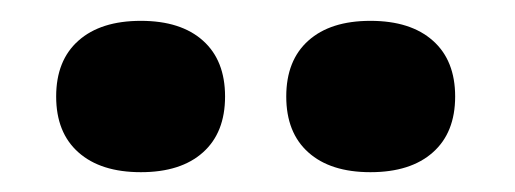

<svg xmlns="http://www.w3.org/2000/svg" viewBox="-20 -740 502 187"><path d="M34.7 -646Q34.7 -681.2 56.4 -700.4Q78.1 -719.7 117.2 -719.7Q156.2 -719.7 177.7 -700.4Q199.2 -681.2 199.2 -646Q199.2 -610.8 177.7 -591.6Q156.2 -572.3 117.2 -572.3Q78.1 -572.3 56.4 -591.6Q34.7 -610.8 34.7 -646ZM258.8 -646Q258.8 -681.2 280.3 -700.4Q301.8 -719.7 340.8 -719.7Q379.9 -719.7 401.6 -700.4Q423.3 -681.2 423.3 -646Q423.3 -610.8 401.6 -591.6Q379.9 -572.3 340.8 -572.3Q301.8 -572.3 280.3 -591.6Q258.8 -610.8 258.8 -646Z"/></svg>

Font: Selawik
Style: Bold
Weight: 700
Designer: Aaron Bell
Foundry: Microsoft Corporation
Version: Version 1.01